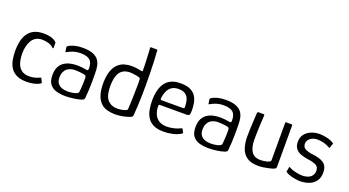

<svg xmlns="http://www.w3.org/2000/svg" viewBox="-51 -1251 3294 1810"><g transform="rotate(20 1596.0 -346.0)"><path d="M237 6Q177 6 137.5 -12.5Q98 -31 76 -64Q54 -97 45.5 -140.5Q37 -184 37 -235Q37 -282 46 -325.5Q55 -369 77 -403.5Q99 -438 138 -458Q177 -478 236 -478Q278 -478 308.5 -469.5Q339 -461 360 -443Q365 -438 366.5 -435.5Q368 -433 368 -427V-383Q368 -377 364 -376.5Q360 -376 356 -380Q336 -400 305 -409Q274 -418 243 -418Q205 -418 178.5 -402Q152 -386 137 -359Q122 -332 115 -299.5Q108 -267 108 -234Q108 -179 121 -137.5Q134 -96 163.5 -73.5Q193 -51 241 -51Q272 -51 297 -57.5Q322 -64 345 -75Q355 -80 359 -71L374 -39Q377 -34 375.5 -31.5Q374 -29 370 -26Q346 -10 311 -2Q276 6 237 6Z M627 8Q578 8 536.5 -3.5Q495 -15 470 -46.5Q445 -78 445 -138Q445 -189 462 -221.5Q479 -254 507 -271.5Q535 -289 567 -296Q599 -303 628 -303Q658 -303 687 -300Q716 -297 734 -293Q748 -290 748 -313Q748 -373 718.5 -397.5Q689 -422 626 -422Q587 -422 553 -411Q519 -400 497 -386Q491 -382 488 -383Q485 -384 485 -389L479 -427Q478 -433 479.5 -435.5Q481 -438 485 -441Q509 -458 545.5 -467.5Q582 -477 627 -477Q691 -477 729 -462Q767 -447 786 -422Q805 -397 811.5 -364.5Q818 -332 818 -296Q819 -247 818.5 -205Q818 -163 816 -122.5Q814 -82 810 -39Q809 -32 804.5 -26.5Q800 -21 786 -15Q771 -10 751 -5.5Q731 -1 709 2Q687 5 666 6.5Q645 8 627 8ZM632 -41Q641 -41 657.5 -42Q674 -43 692 -47Q710 -51 723 -57.5Q736 -64 738 -74Q742 -104 744 -144Q746 -184 745 -219Q745 -239 731 -243Q718 -247 689 -250.5Q660 -254 626 -254Q611 -254 591.5 -249Q572 -244 555 -232Q538 -220 526.5 -197Q515 -174 515 -138Q515 -104 530 -82.5Q545 -61 571.5 -51Q598 -41 632 -41Z M921 -230Q922 -306 939.5 -353.5Q957 -401 986 -427.5Q1015 -454 1049.5 -463.5Q1084 -473 1118 -473Q1145 -473 1170.5 -469.5Q1196 -466 1212 -462Q1223 -459 1227.5 -459.5Q1232 -460 1232 -469Q1232 -486 1231.5 -511.5Q1231 -537 1229.5 -565Q1228 -593 1227 -619Q1226 -645 1225 -664Q1224 -683 1223 -689Q1222 -697 1224.5 -699Q1227 -701 1231 -701H1285Q1289 -701 1291.5 -700Q1294 -699 1294 -695Q1298 -645 1300.5 -589.5Q1303 -534 1304 -475.5Q1305 -417 1305.5 -358.5Q1306 -300 1304.5 -243.5Q1303 -187 1300.5 -136Q1298 -85 1294 -42Q1293 -35 1289 -29.5Q1285 -24 1271 -18Q1246 -8 1205.5 0.5Q1165 9 1121 9Q1080 8 1044 -2Q1008 -12 984 -35Q952 -64 936.5 -112.5Q921 -161 921 -230ZM993 -229Q993 -163 1007.5 -126Q1022 -89 1048 -73Q1067 -57 1097 -52Q1127 -47 1158.5 -51Q1190 -55 1212 -65Q1217 -68 1221 -71Q1225 -74 1225 -79Q1226 -104 1228 -137.5Q1230 -171 1230.5 -207Q1231 -243 1232 -276.5Q1233 -310 1233 -337Q1233 -364 1232 -378Q1232 -387 1228 -391Q1224 -395 1219 -397Q1197 -403 1169 -407Q1141 -411 1121 -411Q1102 -411 1079.5 -404.5Q1057 -398 1037.5 -380Q1018 -362 1006 -325.5Q994 -289 993 -229Z M1410 -237Q1410 -284 1419.5 -327Q1429 -370 1451 -404.5Q1473 -439 1511.5 -458.5Q1550 -478 1610 -478Q1671 -478 1708 -460Q1745 -442 1763.5 -412Q1782 -382 1788.5 -346Q1795 -310 1795 -274Q1795 -237 1787.5 -228Q1780 -219 1765 -219H1492Q1489 -219 1485.5 -217Q1482 -215 1482 -206Q1482 -160 1497 -124.5Q1512 -89 1543.5 -69Q1575 -49 1623 -49Q1656 -49 1692 -57.5Q1728 -66 1752 -78Q1760 -83 1765 -84Q1770 -85 1774 -76L1787 -51Q1790 -45 1788.5 -42.5Q1787 -40 1781 -36Q1749 -15 1703.5 -4.5Q1658 6 1611 6Q1549 6 1510 -12.5Q1471 -31 1449 -64.5Q1427 -98 1418.5 -142Q1410 -186 1410 -237ZM1722 -286Q1722 -322 1713 -352.5Q1704 -383 1679.5 -402Q1655 -421 1608 -421Q1574 -421 1550 -408Q1526 -395 1512 -374.5Q1498 -354 1491 -329.5Q1484 -305 1482 -283Q1482 -273 1483.5 -269.5Q1485 -266 1493 -266H1705Q1715 -266 1719 -269Q1723 -272 1722 -286Z M2062 8Q2013 8 1971.5 -3.5Q1930 -15 1905 -46.5Q1880 -78 1880 -138Q1880 -189 1897 -221.5Q1914 -254 1942 -271.5Q1970 -289 2002 -296Q2034 -303 2063 -303Q2093 -303 2122 -300Q2151 -297 2169 -293Q2183 -290 2183 -313Q2183 -373 2153.5 -397.5Q2124 -422 2061 -422Q2022 -422 1988 -411Q1954 -400 1932 -386Q1926 -382 1923 -383Q1920 -384 1920 -389L1914 -427Q1913 -433 1914.5 -435.5Q1916 -438 1920 -441Q1944 -458 1980.5 -467.5Q2017 -477 2062 -477Q2126 -477 2164 -462Q2202 -447 2221 -422Q2240 -397 2246.5 -364.5Q2253 -332 2253 -296Q2254 -247 2253.5 -205Q2253 -163 2251 -122.5Q2249 -82 2245 -39Q2244 -32 2239.5 -26.5Q2235 -21 2221 -15Q2206 -10 2186 -5.5Q2166 -1 2144 2Q2122 5 2101 6.5Q2080 8 2062 8ZM2067 -41Q2076 -41 2092.5 -42Q2109 -43 2127 -47Q2145 -51 2158 -57.5Q2171 -64 2173 -74Q2177 -104 2179 -144Q2181 -184 2180 -219Q2180 -239 2166 -243Q2153 -247 2124 -250.5Q2095 -254 2061 -254Q2046 -254 2026.5 -249Q2007 -244 1990 -232Q1973 -220 1961.5 -197Q1950 -174 1950 -138Q1950 -104 1965 -82.5Q1980 -61 2006.5 -51Q2033 -41 2067 -41Z M2561 4Q2485 4 2443.5 -26Q2402 -56 2385.5 -107Q2369 -158 2369 -220Q2369 -266 2371 -312Q2373 -358 2375.5 -397Q2378 -436 2379 -459Q2381 -468 2384 -470Q2387 -472 2395 -472H2438Q2446 -472 2449 -471Q2452 -470 2451 -460Q2451 -454 2449.5 -429Q2448 -404 2446 -368Q2444 -332 2443 -292Q2442 -252 2442 -216Q2442 -141 2469.5 -98Q2497 -55 2561 -55Q2569 -55 2585.5 -56.5Q2602 -58 2619.5 -62Q2637 -66 2649 -72.5Q2661 -79 2661 -89V-463Q2661 -466 2662 -469Q2663 -472 2666 -472H2723Q2726 -472 2728.5 -470.5Q2731 -469 2731 -464V-49Q2731 -37 2725 -31.5Q2719 -26 2700 -19Q2691 -16 2667.5 -10.5Q2644 -5 2615 -0.5Q2586 4 2561 4Z M2839 -83Q2840 -88 2843.5 -87.5Q2847 -87 2851 -84Q2867 -74 2891 -67Q2915 -60 2940 -56Q2965 -52 2983 -52Q3011 -52 3036 -61Q3061 -70 3076.5 -89.5Q3092 -109 3092 -140Q3092 -177 3064.5 -192.5Q3037 -208 2976 -216Q2938 -221 2905.5 -233.5Q2873 -246 2853.5 -271Q2834 -296 2834 -338Q2834 -384 2858 -414.5Q2882 -445 2921 -461Q2960 -477 3004 -477Q3040 -477 3081 -467Q3122 -457 3146 -440Q3151 -438 3151 -435.5Q3151 -433 3150 -429L3137 -390Q3135 -382 3125 -388Q3106 -401 3071.5 -411Q3037 -421 3004 -421Q2959 -421 2931 -398.5Q2903 -376 2903 -343Q2903 -309 2931.5 -294Q2960 -279 3010 -273Q3043 -269 3070 -261.5Q3097 -254 3117 -240.5Q3137 -227 3148 -204Q3159 -181 3159 -146Q3159 -103 3143 -74Q3127 -45 3100.5 -27.5Q3074 -10 3042 -2.5Q3010 5 2979 5Q2964 5 2937 1Q2910 -3 2882.5 -11Q2855 -19 2837 -31Q2833 -33 2831.5 -35Q2830 -37 2831 -41Z"/></g></svg>

Font: Glory Thin
Style: Regular
Weight: 400
Version: Version 1.011